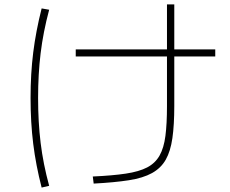

<svg xmlns="http://www.w3.org/2000/svg" viewBox="-20 -802 1040 867"><path d="M399 -5Q488 -9 548 -18Q608 -27 644.5 -46Q681 -65 700.5 -99.5Q720 -134 727 -188.5Q734 -243 734 -323V-782H767V-323Q767 -238 758.5 -178.5Q750 -119 728.5 -81Q707 -43 666.5 -20.5Q626 2 561.5 12Q497 22 403 27ZM322 -547V-579H952V-547ZM168 45Q142 -56 130 -152.5Q118 -249 118 -360Q118 -469 130 -565Q142 -661 168 -764L202 -758Q175 -657 163.5 -562Q152 -467 152 -360Q152 -251 163.5 -156.5Q175 -62 202 37Z"/></svg>

Font: M PLUS 1 ExtraLight
Style: Regular
Weight: 250
Version: Version 1.001